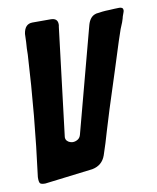

<svg xmlns="http://www.w3.org/2000/svg" viewBox="-69 -614 555 677"><g transform="rotate(-10 208.5 -275.5)"><path d="M39 8Q22 8 19.5 2Q17 -4 17 -11V-19Q45 -234 57 -450Q57 -472 59 -495Q59 -510 60 -524Q65 -559 93 -559H158Q183 -559 183 -537Q183 -532 182 -529L135 -141Q135 -133 139.5 -128Q144 -123 150 -121Q156 -119 160 -119Q169 -119 177.5 -124Q186 -129 189 -140L289 -516Q297 -544 317 -550L320 -551Q348 -555 354.5 -555Q361 -555 368 -555.5Q375 -556 386 -556.5Q397 -557 403 -557Q417 -557 417 -546Q417 -542 413.5 -533.5Q410 -525 408.5 -517.5Q407 -510 395 -482Q390 -470 350 -343Q297 -180 285 -137.5Q273 -95 259 -54Q247 -20 211 -13Z"/></g></svg>

Font: Bangerz
Style: Regular
Weight: 400
Designer: vernon adams
Foundry: Vernon Adams
Version: Version 2.10;February 7, 2025;FontCreator 13.0.0.2683 64-bit